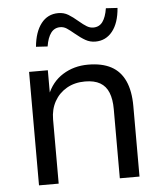

<svg xmlns="http://www.w3.org/2000/svg" viewBox="-53 -780 701 826"><g transform="rotate(-5 298.0 -367.0)"><path d="M82 0V-490H163V-382H158Q180 -439 228 -469Q276 -499 337 -499Q397 -499 436.5 -478Q476 -457 496 -413.5Q516 -370 516 -304V0H431V-299Q431 -341 419.5 -370Q408 -399 383 -413.5Q358 -428 318 -428Q273 -428 239 -408.5Q205 -389 186 -355Q167 -321 167 -277V0ZM171 -592 121 -595Q127 -659 155 -695Q183 -731 229 -731Q253 -731 272 -719.5Q291 -708 313 -689Q333 -672 346.5 -664Q360 -656 374 -656Q400 -656 414.5 -676Q429 -696 435 -734L485 -731Q480 -666 451.5 -630.5Q423 -595 378 -595Q355 -595 335.5 -606Q316 -617 292 -637Q273 -653 260 -661.5Q247 -670 232 -670Q207 -670 192 -650Q177 -630 171 -592Z"/></g></svg>

Font: Nunito Sans 10pt
Style: Regular
Weight: 400
Designer: Vernon Adams
Foundry: Vernon Adams
Version: Version 3.101;gftools[0.9.27]